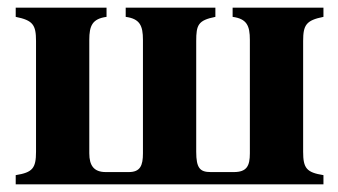

<svg xmlns="http://www.w3.org/2000/svg" viewBox="-20 -481 881 501"><path d="M530 -32C502 -32 492 -42 492 -85V-374C492 -416 497 -428 542 -437V-461H308V-437C345 -432 353 -414 353 -377V-81C353 -49 346 -32 316 -32H256C225 -32 213 -49 213 -81V-377C213 -414 221 -432 258 -437V-461H21V-437C66 -428 74 -416 74 -374V-85C74 -42 65 -31 21 -24V0H824V-24C780 -31 771 -42 771 -85V-374C771 -416 779 -428 824 -437V-461H587V-437C624 -432 632 -414 632 -377V-81C632 -48 624 -32 590 -32Z"/></svg>

Font: STIXGeneral
Style: Bold
Weight: 700
Designer: MicroPress Inc., with final additions and corrections provided by Coen Hoffman, Elsevier (retired)
Version: Version 1.1.0